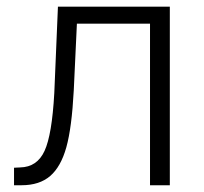

<svg xmlns="http://www.w3.org/2000/svg" viewBox="-20 -548 603 568"><path d="M482.4 -528.3V0H423.8V-478H207.5L198.2 -280.3Q192.4 -170.4 176.3 -112.5Q160.2 -54.7 128.4 -27.3Q96.7 0 43.9 0H21.5V-51.8L39.6 -52.7Q89.8 -53.7 111.8 -101.6Q133.8 -149.4 140.6 -272.5L151.4 -528.3Z"/></svg>

Font: Roboto-Light
Style: Regular
Weight: 300
Designer: Google
Version: Version 2.137; 2017